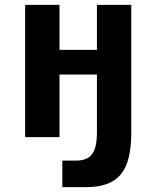

<svg xmlns="http://www.w3.org/2000/svg" viewBox="-20 -567 642 794"><path d="M237.8 207H333C469.2 207 522.9 143.6 522.9 -21V-546.9H380.9V-360.8H226.1V-546.9H84V0H226.1V-258.8H380.9V-21C380.9 64.9 356.9 97.2 293 97.2H237.8Z"/></svg>

Font: Hack
Style: Bold
Weight: 700
Monospace: yes
Designer: Christopher Simpkins
Foundry: Christopher Simpkins
Version: Version 2.010